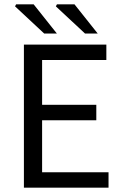

<svg xmlns="http://www.w3.org/2000/svg" viewBox="-20 -861 567 881"><path d="M89.7 0V-656.3H468V-585.6H173.2V-380H421.9V-309.3H173.2V-70.7H478V0ZM182.8 -707.1 49 -831.9 53.9 -841H134.5L241 -707.1ZM370.1 -707.1 236.3 -831.9 241.3 -841H321.9L428.4 -707.1Z"/></svg>

Font: Source Sans 3 VF
Style: Regular
Weight: 200
Designer: Paul D. Hunt
Foundry: Adobe
Version: Version 3.046;hotconv 1.0.118;makeotfexe 2.5.65603